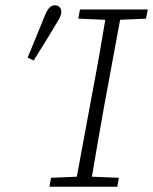

<svg xmlns="http://www.w3.org/2000/svg" viewBox="-20 -710 582 730"><path d="M85 -491Q102 -531 118 -571Q134 -611 151 -652Q156 -664 161.5 -672.5Q167 -681 173.5 -685.5Q180 -690 187 -690Q200 -690 206.5 -683Q213 -676 213 -665Q213 -655 208 -644.5Q203 -634 191 -615Q171 -581 150 -547.5Q129 -514 108 -480ZM168 0 174 -34 292 -39H310L432 -34L426 0ZM265 0 332 -362Q347 -440 360.5 -518Q374 -596 387 -674H444L377 -312Q363 -234 349.5 -156Q336 -78 323 0ZM278 -639 284 -674H542L535 -639L418 -634H400Z"/></svg>

Font: Source Serif 4 Light
Style: Italic
Weight: 300
Italic angle: -12°
Designer: Frank Grießhammer
Foundry: Adobe Systems Incorporated
Version: Version 4.004;hotconv 1.0.116;makeotfexe 2.5.65601